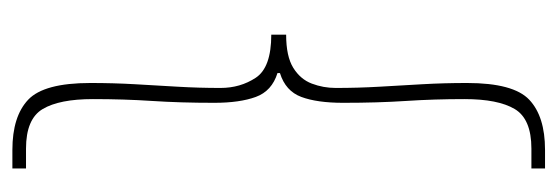

<svg xmlns="http://www.w3.org/2000/svg" viewBox="-315 -433 900 310"><g transform="rotate(90 135.0 -278.0)"><path d="M222 152Q168 152 141 126.5Q114 101 114 26Q114 -11 116 -46Q118 -81 120 -115Q122 -149 122 -184Q122 -216 105.5 -241Q89 -266 36 -266V-290Q71 -290 89.5 -301.5Q108 -313 115 -331.5Q122 -350 122 -370Q122 -406 120 -440.5Q118 -475 116 -510Q114 -545 114 -582Q114 -657 141 -682.5Q168 -708 222 -708H252V-686H220Q172 -686 156 -659Q140 -632 140 -578Q140 -529 143 -483.5Q146 -438 146 -382Q146 -340 136.5 -314.5Q127 -289 98 -280V-276Q127 -267 136.5 -241Q146 -215 146 -174Q146 -119 143 -73.5Q140 -28 140 22Q140 76 156 103Q172 130 220 130H252V152Z"/></g></svg>

Font: Source Sans 3 Variable
Style: Regular
Weight: 200
Designer: Paul D. Hunt
Foundry: Adobe Systems Incorporated
Version: Version 3.026